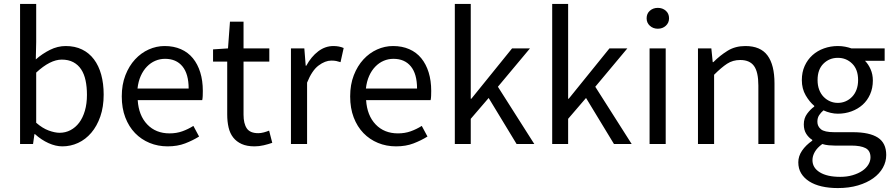

<svg xmlns="http://www.w3.org/2000/svg" viewBox="-20 -732 4537 976"><path d="M297 12Q263 12 226.5 -4.5Q190 -21 158 -50H155L148 0H82V-712H164V-518L162 -430Q195 -459 234 -478.5Q273 -498 314 -498Q361 -498 397 -480.5Q433 -463 457.5 -430.5Q482 -398 494.5 -352.5Q507 -307 507 -251Q507 -189 490 -140Q473 -91 444 -57Q415 -23 377 -5.5Q339 12 297 12ZM283 -57Q313 -57 338.5 -70.5Q364 -84 382.5 -108.5Q401 -133 411.5 -169Q422 -205 422 -250Q422 -290 415 -323Q408 -356 392.5 -379.5Q377 -403 352.5 -416Q328 -429 294 -429Q235 -429 164 -363V-108Q196 -80 227.5 -68.5Q259 -57 283 -57Z M832 12Q783 12 740.5 -5.5Q698 -23 666.5 -55.5Q635 -88 617 -135Q599 -182 599 -242Q599 -302 617.5 -349.5Q636 -397 666.5 -430Q697 -463 736 -480.5Q775 -498 817 -498Q863 -498 899.5 -482Q936 -466 960.5 -436Q985 -406 998 -364Q1011 -322 1011 -270Q1011 -257 1010.5 -244.5Q1010 -232 1008 -223H680Q685 -145 728.5 -99.5Q772 -54 842 -54Q877 -54 906.5 -64.5Q936 -75 963 -92L992 -38Q960 -18 921 -3Q882 12 832 12ZM679 -282H939Q939 -356 907.5 -394.5Q876 -433 819 -433Q793 -433 769.5 -423Q746 -413 727 -393.5Q708 -374 695.5 -346Q683 -318 679 -282Z M1274 12Q1235 12 1208.5 0Q1182 -12 1165.5 -33Q1149 -54 1142 -84Q1135 -114 1135 -150V-419H1063V-481L1139 -486L1149 -622H1218V-486H1349V-419H1218V-149Q1218 -104 1234.5 -79.5Q1251 -55 1293 -55Q1306 -55 1321 -59Q1336 -63 1348 -68L1364 -6Q1344 1 1320.5 6.5Q1297 12 1274 12Z M1459 0V-486H1527L1534 -398H1537Q1562 -444 1597.5 -471Q1633 -498 1675 -498Q1704 -498 1727 -488L1711 -416Q1699 -420 1689 -422Q1679 -424 1664 -424Q1633 -424 1599.5 -399Q1566 -374 1541 -312V0Z M1993 12Q1944 12 1901.5 -5.5Q1859 -23 1827.5 -55.5Q1796 -88 1778 -135Q1760 -182 1760 -242Q1760 -302 1778.5 -349.5Q1797 -397 1827.5 -430Q1858 -463 1897 -480.5Q1936 -498 1978 -498Q2024 -498 2060.5 -482Q2097 -466 2121.5 -436Q2146 -406 2159 -364Q2172 -322 2172 -270Q2172 -257 2171.5 -244.5Q2171 -232 2169 -223H1841Q1846 -145 1889.5 -99.5Q1933 -54 2003 -54Q2038 -54 2067.5 -64.5Q2097 -75 2124 -92L2153 -38Q2121 -18 2082 -3Q2043 12 1993 12ZM1840 -282H2100Q2100 -356 2068.5 -394.5Q2037 -433 1980 -433Q1954 -433 1930.5 -423Q1907 -413 1888 -393.5Q1869 -374 1856.5 -346Q1844 -318 1840 -282Z M2292 0V-712H2373V-230H2376L2583 -486H2674L2511 -291L2696 0H2606L2464 -234L2373 -128V0Z M2787 0V-712H2868V-230H2871L3078 -486H3169L3006 -291L3191 0H3101L2959 -234L2868 -128V0Z M3282 0V-486H3364V0ZM3324 -586Q3300 -586 3283.5 -601Q3267 -616 3267 -639Q3267 -663 3283.5 -677.5Q3300 -692 3324 -692Q3348 -692 3364.5 -677.5Q3381 -663 3381 -639Q3381 -616 3364.5 -601Q3348 -586 3324 -586Z M3528 0V-486H3596L3603 -416H3606Q3641 -451 3679.5 -474.5Q3718 -498 3769 -498Q3846 -498 3881.5 -450Q3917 -402 3917 -308V0H3835V-297Q3835 -366 3813 -396.5Q3791 -427 3743 -427Q3705 -427 3676 -408Q3647 -389 3610 -352V0Z M4239 224Q4194 224 4157 215.5Q4120 207 4093.5 190Q4067 173 4052.5 149Q4038 125 4038 93Q4038 62 4057 34Q4076 6 4109 -17V-21Q4091 -32 4078.5 -51.5Q4066 -71 4066 -100Q4066 -131 4083 -154Q4100 -177 4119 -190V-194Q4095 -214 4075.5 -247.5Q4056 -281 4056 -325Q4056 -365 4070.5 -397Q4085 -429 4110 -451.5Q4135 -474 4168.5 -486Q4202 -498 4239 -498Q4259 -498 4276.5 -494.5Q4294 -491 4308 -486H4477V-423H4377Q4394 -406 4405.5 -380Q4417 -354 4417 -323Q4417 -284 4403 -252.5Q4389 -221 4365 -199.5Q4341 -178 4308.5 -166Q4276 -154 4239 -154Q4221 -154 4202 -158.5Q4183 -163 4166 -171Q4153 -160 4144 -146.5Q4135 -133 4135 -113Q4135 -90 4153 -75Q4171 -60 4221 -60H4315Q4400 -60 4442.5 -32.5Q4485 -5 4485 56Q4485 90 4468 120.5Q4451 151 4419 174Q4387 197 4341.5 210.5Q4296 224 4239 224ZM4239 -209Q4260 -209 4278.5 -217Q4297 -225 4311.5 -240Q4326 -255 4334 -276.5Q4342 -298 4342 -325Q4342 -379 4312 -408.5Q4282 -438 4239 -438Q4196 -438 4166 -408.5Q4136 -379 4136 -325Q4136 -298 4144 -276.5Q4152 -255 4166.5 -240Q4181 -225 4199.5 -217Q4218 -209 4239 -209ZM4251 167Q4286 167 4314.5 158.5Q4343 150 4363 136.5Q4383 123 4394 105Q4405 87 4405 68Q4405 34 4380 21Q4355 8 4307 8H4223Q4209 8 4192.5 6.5Q4176 5 4160 0Q4134 19 4122 40Q4110 61 4110 82Q4110 121 4147.5 144Q4185 167 4251 167Z"/></svg>

Font: TypoPRO Source Sans Pro
Style: Regular
Weight: 400
Designer: Paul D. Hunt
Foundry: Adobe Systems Incorporated
Version: Version 2.020;PS 2.000;hotconv 1.0.86;makeotf.lib2.5.63406